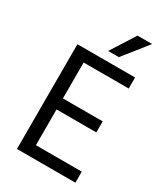

<svg xmlns="http://www.w3.org/2000/svg" viewBox="-215 -976 930 1070"><g transform="rotate(30 250.5 -441.5)"><path d="M453 0H77V-674H448V-603H158V-372H414V-301H158V-71H453ZM313 -727H244L343 -883H437Z"/></g></svg>

Font: Hind Madurai
Style: Regular
Weight: 400
Designer: Jyotish Sonowal
Foundry: Indian Type Foundry
Version: Version 1.001;PS 1.0;hotconv 1.0.86;makeotf.lib2.5.63406; tt